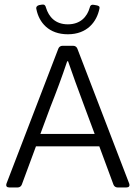

<svg xmlns="http://www.w3.org/2000/svg" viewBox="-20 -827 600 847"><path d="M279.3 -675.8C364.3 -675.8 407.2 -730.5 418.9 -790C420.9 -797.9 416 -801.8 405.3 -803.7L393.6 -805.7C383.8 -807.6 377.9 -803.7 376 -793.9C364.3 -752 334 -719.7 279.3 -719.7C224.6 -719.7 195.3 -752 182.6 -793.9C180.7 -803.7 174.8 -808.6 165 -806.6L153.3 -804.7C143.6 -802.7 137.7 -795.9 140.6 -786.1C152.3 -727.5 195.3 -675.8 279.3 -675.8ZM499 0H537.1C548.8 0 553.7 -5.9 549.8 -17.6L321.3 -612.3C318.4 -620.1 311.5 -625 302.7 -625H255.9C247.1 -625 240.2 -620.1 237.3 -612.3L8.8 -17.6C4.9 -5.9 9.8 0 21.5 0H57.6C66.4 0 73.2 -4.9 76.2 -12.7L138.7 -181.6H418L480.5 -12.7C483.4 -4.9 490.2 0 499 0ZM158.2 -236.3 202.1 -354.5C229.5 -423.8 252.9 -486.3 276.4 -556.6H280.3C304.7 -487.3 316.4 -453.1 353.5 -354.5L397.5 -236.3Z"/></svg>

Font: Ed Sans Neue Light
Style: Regular
Weight: 300
Designer: Stephen Hutchings
Version: Version 1.004;PS 001.004;hotconv 1.0.88;makeotf.lib2.5.64775